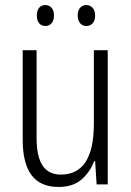

<svg xmlns="http://www.w3.org/2000/svg" viewBox="-20 -731 521 761"><path d="M407 -532V0H363L357 -92H353Q337 -49 303 -19.5Q269 10 213 10Q139 10 104.5 -37.5Q70 -85 70 -176V-532H125V-186Q125 -110 149 -74.5Q173 -39 221 -39Q352 -39 352 -240V-532ZM126 -670Q126 -689 135 -700Q144 -711 160 -711Q175 -711 184.5 -700Q194 -689 194 -670Q194 -650 184.5 -639Q175 -628 160 -628Q144 -628 135 -639Q126 -650 126 -670ZM288 -670Q288 -689 297.5 -700Q307 -711 322 -711Q337 -711 347 -700Q357 -689 357 -670Q357 -650 347.5 -639Q338 -628 322 -628Q307 -628 297.5 -639Q288 -650 288 -670Z"/></svg>

Font: Noto Sans Myanmar UI Condensed Light
Style: Regular
Weight: 300
Width: 3
Designer: Monotype Design Team
Foundry: Monotype Imaging Inc.
Version: Version 2.103; ttfautohint (v1.8.4.7-5d5b)